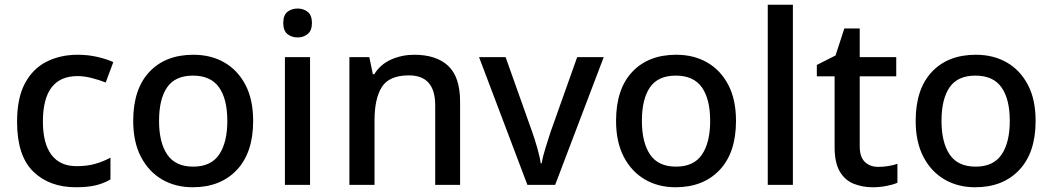

<svg xmlns="http://www.w3.org/2000/svg" viewBox="-20 -780 4440 810"><path d="M300 10Q188 10 120 -56.5Q52 -123 52 -266Q52 -366 85 -428Q118 -490 176 -519.5Q234 -549 308 -549Q353 -549 392.5 -539.5Q432 -530 458 -518L426 -432Q398 -443 366.5 -451Q335 -459 307 -459Q161 -459 161 -267Q161 -175 197 -127Q233 -79 303 -79Q348 -79 382.5 -89Q417 -99 446 -115V-23Q417 -6 383 2Q349 10 300 10Z M1048 -270Q1048 -136 979 -63Q910 10 793 10Q720 10 663.5 -23Q607 -56 574.5 -118.5Q542 -181 542 -270Q542 -404 610 -476.5Q678 -549 796 -549Q870 -549 926.5 -516.5Q983 -484 1015.5 -422Q1048 -360 1048 -270ZM651 -270Q651 -179 685.5 -128Q720 -77 795 -77Q870 -77 904.5 -128Q939 -179 939 -270Q939 -362 904 -411.5Q869 -461 794 -461Q719 -461 685 -411.5Q651 -362 651 -270Z M1236 -744Q1260 -744 1278 -730Q1296 -716 1296 -683Q1296 -651 1278 -636.5Q1260 -622 1236 -622Q1210 -622 1192.5 -636.5Q1175 -651 1175 -683Q1175 -716 1192.5 -730Q1210 -744 1236 -744ZM1288 -539V0H1182V-539Z M1727 -549Q1821 -549 1871 -502Q1921 -455 1921 -351V0H1816V-336Q1816 -462 1705 -462Q1622 -462 1591 -413Q1560 -364 1560 -272V0H1454V-539H1538L1553 -467H1559Q1585 -509 1630.5 -529Q1676 -549 1727 -549Z M2205 0 2001 -539H2113L2225 -224Q2236 -193 2247 -154.5Q2258 -116 2261 -91H2265Q2269 -116 2281 -155Q2293 -194 2303 -224L2415 -539H2527L2322 0Z M3085 -270Q3085 -136 3016 -63Q2947 10 2830 10Q2757 10 2700.5 -23Q2644 -56 2611.5 -118.5Q2579 -181 2579 -270Q2579 -404 2647 -476.5Q2715 -549 2833 -549Q2907 -549 2963.5 -516.5Q3020 -484 3052.5 -422Q3085 -360 3085 -270ZM2688 -270Q2688 -179 2722.5 -128Q2757 -77 2832 -77Q2907 -77 2941.5 -128Q2976 -179 2976 -270Q2976 -362 2941 -411.5Q2906 -461 2831 -461Q2756 -461 2722 -411.5Q2688 -362 2688 -270Z M3325 0H3219V-760H3325Z M3685 -76Q3706 -76 3728 -79.5Q3750 -83 3766 -89V-9Q3748 -1 3719.5 4.5Q3691 10 3662 10Q3618 10 3581 -5Q3544 -20 3522.5 -57Q3501 -94 3501 -160V-458H3426V-506L3505 -546L3542 -660H3607V-539H3761V-458H3607V-162Q3607 -118 3628.5 -97Q3650 -76 3685 -76Z M4349 -270Q4349 -136 4280 -63Q4211 10 4094 10Q4021 10 3964.5 -23Q3908 -56 3875.5 -118.5Q3843 -181 3843 -270Q3843 -404 3911 -476.5Q3979 -549 4097 -549Q4171 -549 4227.5 -516.5Q4284 -484 4316.5 -422Q4349 -360 4349 -270ZM3952 -270Q3952 -179 3986.5 -128Q4021 -77 4096 -77Q4171 -77 4205.5 -128Q4240 -179 4240 -270Q4240 -362 4205 -411.5Q4170 -461 4095 -461Q4020 -461 3986 -411.5Q3952 -362 3952 -270Z"/></svg>

Font: Noto Sans Telugu Medium
Style: Regular
Weight: 500
Designer: Jelle Bosma - Monotype Design Team
Foundry: Monotype Imaging Inc.
Version: Version 2.005; ttfautohint (v1.8.4.7-5d5b)